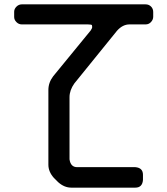

<svg xmlns="http://www.w3.org/2000/svg" viewBox="-20 -757 768 881"><path d="M299 -26V-311Q299 -343 321 -374L517 -616Q543 -645 574 -645H648Q663 -645 673 -656Q683 -667 683 -680V-702Q683 -717 673 -727Q663 -737 648 -737H80Q66 -737 55.5 -726.5Q45 -716 45 -703V-679Q45 -666 55.5 -655.5Q66 -645 80 -645H383Q401 -645 402 -641Q403 -638 403 -633Q403 -627 396 -617L224 -407Q202 -378 202 -344V-1Q202 31 227 59L247 79Q275 104 307 104H601Q633 104 636 69V45Q636 13 601 10H334Q304 10 299 -26Z"/></svg>

Font: WDXL Lubrifont TC
Style: Regular
Weight: 400
Designer: [WDXL Lubrifont] Copyright 2020-2022 (c) NightFurySL2001, Skr-ZERO; [ZCOOL QingKe HuangYou] Copyright 2018-2022 (c) The 
Version: Version 2.001;hotconv 1.1.1;makeotfexe 2.6.0